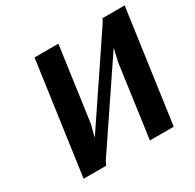

<svg xmlns="http://www.w3.org/2000/svg" viewBox="-144 -806 977 963"><g transform="rotate(-30 345.0 -325.0)"><path d="M599 0H461L519 -420L536 -492H535L218 -22L207 0H77L168 -650H306L246 -219L229 -154H231L550 -628L562 -650H690Z"/></g></svg>

Font: Arsenal
Style: Bold Italic
Weight: 700
Italic angle: -9.10001°
Designer: Andrij Shevchenko
Foundry: Stairsfor
Version: Version 2.001;PS 002.001;hotconv 1.0.88;makeotf.lib2.5.64775